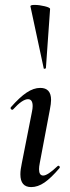

<svg xmlns="http://www.w3.org/2000/svg" viewBox="-20 -753 287 782"><path d="M63 -43Q63 -62 69 -89L110 -297Q113 -311 113 -321Q113 -349 94 -349Q71 -349 33 -307Q32 -306 30 -306Q26 -306 24 -309.5Q22 -313 24 -316Q60 -357 88.5 -376Q117 -395 144 -395Q188 -395 188 -346Q188 -331 183 -306L142 -89Q139 -74 139 -64Q139 -38 156 -38Q174 -38 214 -76Q216 -78 218 -78Q221 -78 223 -74.5Q225 -71 222 -68Q188 -28 161 -9.5Q134 9 107 9Q63 9 63 -43ZM121 -733Q140 -733 162.5 -727.5Q185 -722 184 -716L167 -476Q167 -474 162.5 -473Q158 -472 158 -475L104 -727Q103 -733 121 -733Z"/></svg>

Font: Cormorant Garamond SemiBold
Style: Italic
Weight: 600
Italic angle: -10°
Designer: Christian Thalmann (Catharsis Fonts)
Foundry: Catharsis Fonts
Version: Version 4.000